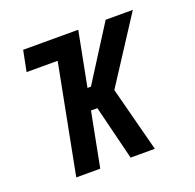

<svg xmlns="http://www.w3.org/2000/svg" viewBox="-100 -634 749 737"><g transform="rotate(-20 275.0 -265.0)"><path d="M313 0 258 -222H232L189 0H91L177 -445H50L67 -530H292L249 -308H263L404 -530H515L343 -265L412 0Z"/></g></svg>

Font: Lode Dark Term
Style: Bold Italic
Weight: 700
Italic angle: -11°
Monospace: yes
Designer: Belleve Invis
Foundry: Belleve Invis
Version: Version 29.2.0